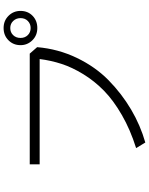

<svg xmlns="http://www.w3.org/2000/svg" viewBox="96 -907 808 1040"><g transform="rotate(-90 500.0 -387.0)"><path d="M129.9 -576.2V-629.9H729.5L764.6 -589.8Q754.9 -475.6 706.5 -375Q658.2 -274.4 585 -202.6Q511.7 -130.9 426.3 -80.6Q340.8 -30.3 248 -3.9L217.8 -53.7Q317.4 -85 397 -130.9Q476.6 -176.8 528.8 -228Q581.1 -279.3 618.2 -339.8Q655.3 -400.4 673.8 -457.5Q692.4 -514.6 700.2 -576.2ZM814.5 -679.7Q814.5 -656.2 829.6 -640.6Q844.7 -625 868.2 -625Q890.6 -625 906.2 -640.1Q921.9 -655.3 921.9 -679.7Q921.9 -703.1 906.7 -719.2Q891.6 -735.4 868.2 -735.4Q844.7 -735.4 829.6 -719.7Q814.5 -704.1 814.5 -679.7ZM775.4 -679.7Q775.4 -718.8 801.8 -745.1Q828.1 -771.5 868.2 -771.5Q908.2 -771.5 934.6 -744.6Q960.9 -717.8 960.9 -679.7Q960.9 -640.6 934.6 -614.7Q908.2 -588.9 868.2 -588.9Q828.1 -588.9 801.8 -615.7Q775.4 -642.6 775.4 -679.7Z"/></g></svg>

Font: Gothic A1 Light
Style: Regular
Weight: 300
Version: Version 2.50